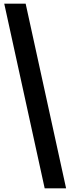

<svg xmlns="http://www.w3.org/2000/svg" viewBox="-20 -820 408 1040"><path d="M338 200 119 -800H3L222 200Z"/></svg>

Font: Big Shoulders Text
Style: Bold
Weight: 700
Designer: Patric King
Foundry: XO Type Co
Version: Version 1.000; ttfautohint (v1.8.2)